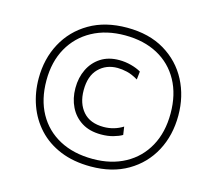

<svg xmlns="http://www.w3.org/2000/svg" viewBox="-102 -816 1030 945"><g transform="rotate(15 413.0 -344.0)"><path d="M436 9.5Q348 9.5 280.8 -18.2Q213.5 -46 168.2 -95Q123 -144 100 -208Q77 -272 77 -344Q77 -443.5 120 -523.5Q163 -603.5 243 -650.2Q323 -697 434 -697Q546.5 -697 625.8 -649.5Q705 -602 746.8 -522Q788.5 -442 788.5 -344Q788.5 -243 745.8 -163Q703 -83 624 -36.8Q545 9.5 436 9.5ZM436 -29Q530 -29 600.5 -67.5Q671 -106 710 -176.8Q749 -247.5 749 -344Q749 -440.5 710.2 -511Q671.5 -581.5 600.8 -619.8Q530 -658 434 -658Q338.5 -658 267.2 -619.2Q196 -580.5 156.2 -510Q116.5 -439.5 116.5 -344Q116.5 -247 155.5 -176.5Q194.5 -106 266.2 -67.5Q338 -29 436 -29ZM444 -156Q386 -156 346 -181Q306 -206 285 -248.8Q264 -291.5 264 -344.5Q264 -398 284.8 -440.5Q305.5 -483 344.2 -508Q383 -533 437.5 -533Q468.5 -533 498.5 -525Q528.5 -517 549.5 -504.5L545 -463Q514 -481.5 487.8 -487.5Q461.5 -493.5 439.5 -493.5Q381.5 -493.5 343.8 -455.5Q306 -417.5 306 -345Q306 -277.5 342 -236.2Q378 -195 447 -195Q500 -195 545 -223L551 -182Q533.5 -171.5 506 -163.8Q478.5 -156 444 -156Z"/></g></svg>

Font: Heraclito ExtraLight
Style: Italic
Weight: 200
Italic angle: -12°
Designer: Kostas Bartsokas (font) & Cristiano Sobral (main changes)
Foundry: Kostas Bartsokas (font) & Cristiano Sobral (main changes)
Version: Version 1.00;July 8, 2020;FontCreator 13.0.0.2655 64-bit